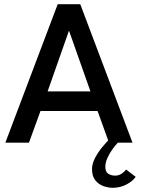

<svg xmlns="http://www.w3.org/2000/svg" viewBox="-20 -680 670 915"><path d="M255 -660H362.5L611.5 0H499.5L445 -151H173L118 0H5.5ZM207 -244.5H411L309.5 -532H308ZM517 215Q496 215 473.2 207Q450.5 199 434.5 179.5Q418.5 160 418.5 125.5Q418.5 101 432.5 73.8Q446.5 46.5 466.8 21.8Q487 -3 505.5 -20.5L541.5 0Q529 13 515.2 32.2Q501.5 51.5 491.8 73.2Q482 95 482 115Q482 139 496 148Q510 157 528.5 157Q546 157 560 147.5Q574 138 581 128L626.5 162.5Q615 181.5 584.5 198.2Q554 215 517 215Z"/></svg>

Font: League Spartan Medium
Style: Regular
Weight: 500
Foundry: The League of Moveable Type
Version: Version 2.002